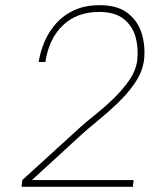

<svg xmlns="http://www.w3.org/2000/svg" viewBox="-20 -720 627 740"><path d="M155 -481H129Q135 -520 151.5 -559Q168 -598 196.5 -630Q225 -662 266.5 -681Q308 -700 365 -700Q434 -700 473.5 -668.5Q513 -637 527 -588.5Q541 -540 535 -488Q529 -443 500.5 -401Q472 -359 432.5 -321.5Q393 -284 355.5 -253.5Q318 -223 295 -202L103 -26H495L492 0H63L66 -26L292 -232Q312 -250 346 -277Q380 -304 415.5 -338Q451 -372 477.5 -410Q504 -448 509 -488Q514 -533 503 -575.5Q492 -618 458 -646Q424 -674 362 -674Q276 -674 222 -622Q168 -570 155 -481Z"/></svg>

Font: Haskoy Thin
Style: Italic
Weight: 100
Designer: Ertekin Erdin
Foundry: Ertekin Erdin
Version: Version 2.000; ttfautohint (v1.8.4.7-5d5b)